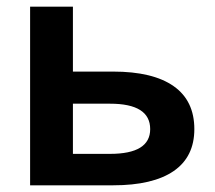

<svg xmlns="http://www.w3.org/2000/svg" viewBox="-20 -554 642 574"><path d="M70 0V-534H198V-340H318Q437 -340 499 -296.5Q561 -253 561 -168Q561 -85 499 -42.5Q437 0 318 0ZM198 -94H309Q429 -94 429 -168Q429 -244 309 -244H198Z"/></svg>

Font: Geist SemBd
Style: Regular
Weight: 400
Designer: Basement.studio, Andrés Briganti, Mateo Zaragoza
Foundry: Basement.studio, Vercel, Andrés Briganti, Guido Ferreyra, Mateo Zaragoza
Version: Version 1.401